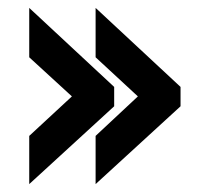

<svg xmlns="http://www.w3.org/2000/svg" viewBox="-20 -483 503 486"><path d="M222 -463V-338L329 -239L222 -139V-17L437 -214V-263ZM54 -463V-338L162 -239L54 -139V-17L269 -214V-263Z"/></svg>

Font: Mint Spirit No2
Style: Bold
Weight: 700
Designer: HARENDAL Hirwen
Foundry: Arkandis Digital Foundry.
Version: Version 1.004;FFEdit